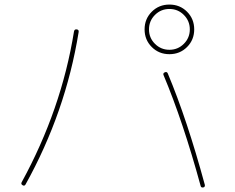

<svg xmlns="http://www.w3.org/2000/svg" viewBox="-20 -820 1040 850"><path d="M793.9 -753.9Q767.6 -780.3 730 -780.3Q692.4 -780.3 666 -753.9Q639.6 -727.5 639.6 -689.9Q639.6 -652.3 666 -626Q692.4 -599.6 730 -599.6Q767.6 -599.6 793.9 -626Q820.3 -652.3 820.3 -689.9Q820.3 -727.5 793.9 -753.9ZM808.1 -611.8Q776.4 -580.1 730 -580.1Q683.6 -580.1 651.9 -611.8Q620.1 -643.6 620.1 -689.9Q620.1 -736.3 651.9 -768.1Q683.6 -799.8 730 -799.8Q776.4 -799.8 808.1 -768.1Q839.8 -736.3 839.8 -689.9Q839.8 -643.6 808.1 -611.8ZM710 -500Q718.8 -503.9 722.7 -495.1Q808.6 -290 886.7 -2Q888.7 7.8 879.9 9.8Q870.1 11.7 868.2 2.9Q790 -283.2 704.1 -487.3Q700.2 -496.1 710 -500ZM80.1 0Q71.3 -4.9 76.2 -13.7Q252 -335 307.6 -680.7Q309.6 -691.4 319.8 -689.9Q330.1 -688.5 328.1 -677.7Q270.5 -322.3 92.8 -2.9Q87.9 4.9 80.1 0Z"/></svg>

Font: Rounded-X Mgen+ 1mn thin
Style: Regular
Weight: 100
Designer: [Source Han Sans]
Ryoko NISHIZUKA  (kana & ideographs); Paul D. Hunt (Latin, Greek & Cyrillic); Wenlong ZHANG  (bopomofo
Version: Version 1.059.20150602